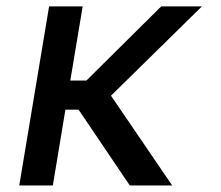

<svg xmlns="http://www.w3.org/2000/svg" viewBox="-20 -565 674 585"><path d="M231.9 -545.5H129.6L38.7 0H141L179.3 -230.8H219.5L375.4 0H504.6L318.2 -273.4L595.2 -545.5H471.2L243.3 -319.6H194.2Z"/></svg>

Font: Margiela Sans Text
Style: Italic
Weight: 400
Italic angle: -9.39999°
Designer: Stefan Endress, Andreas Faust
Version: Version 1.100;FEAKit 1.0